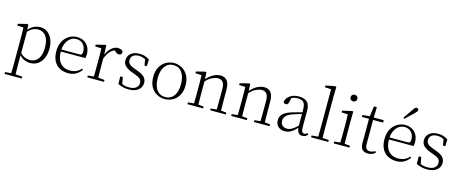

<svg xmlns="http://www.w3.org/2000/svg" viewBox="-51 -1651 6607 2759"><g transform="rotate(15 3252.5 -271.5)"><path d="M42 260V233L154 223H175L299 233V260ZM132 260Q133 229 133.5 189.5Q134 150 134.5 108.5Q135 67 135 32V-278Q135 -330 134.5 -374Q134 -418 132 -455L39 -459V-485L176 -519L189 -511L194 -425L196 -420V-80L195 -71V32Q195 66 195.5 107.5Q196 149 196.5 189Q197 229 198 260ZM355 14Q312 14 266.5 -4.5Q221 -23 182 -75H169L181 -108Q222 -62 260 -44.5Q298 -27 342 -27Q387 -27 424 -50Q461 -73 483.5 -124Q506 -175 506 -257Q506 -369 461.5 -425.5Q417 -482 346 -482Q306 -482 265.5 -462.5Q225 -443 178 -389L169 -420H181Q221 -475 269.5 -498.5Q318 -522 366 -522Q427 -522 473 -489.5Q519 -457 545.5 -398Q572 -339 572 -259Q572 -175 544.5 -113.5Q517 -52 468 -19Q419 14 355 14Z M922 14Q851 14 795 -15Q739 -44 707.5 -103.5Q676 -163 676 -252Q676 -334 708.5 -394.5Q741 -455 795 -488.5Q849 -522 913 -522Q975 -522 1019.5 -495.5Q1064 -469 1088 -423.5Q1112 -378 1112 -320Q1112 -283 1106 -260H706V-290H1011Q1035 -290 1043.5 -302.5Q1052 -315 1052 -341Q1052 -404 1015.5 -447.5Q979 -491 912 -491Q864 -491 825 -463Q786 -435 763 -383.5Q740 -332 740 -263Q740 -183 765 -131Q790 -79 834 -54.5Q878 -30 935 -30Q988 -30 1028.5 -48Q1069 -66 1101 -102L1116 -88Q1083 -41 1035 -13.5Q987 14 922 14Z M1204 0V-27L1315 -39H1338L1452 -27V0ZM1291 0Q1292 -24 1292.5 -64.5Q1293 -105 1293.5 -149Q1294 -193 1294 -226V-281Q1294 -333 1293.5 -375.5Q1293 -418 1291 -455L1199 -459V-485L1336 -519L1349 -511L1355 -371V-370V-226Q1355 -193 1355.5 -149Q1356 -105 1356.5 -64.5Q1357 -24 1358 0ZM1354 -318 1337 -367H1351Q1367 -413 1394 -448Q1421 -483 1454.5 -502.5Q1488 -522 1524 -522Q1551 -522 1571.5 -512Q1592 -502 1599 -486Q1599 -462 1588 -449Q1577 -436 1553 -436Q1537 -436 1523.5 -444Q1510 -452 1493 -468L1470 -488H1519Q1463 -477 1423 -436Q1383 -395 1354 -318Z M1819 14Q1773 14 1736.5 4.5Q1700 -5 1660 -23L1658 -137H1696L1717 -17L1685 -18V-54Q1712 -36 1743 -26Q1774 -16 1819 -16Q1888 -16 1922.5 -44.5Q1957 -73 1957 -116Q1957 -154 1933.5 -177.5Q1910 -201 1848 -221L1798 -240Q1739 -262 1704 -295Q1669 -328 1669 -382Q1669 -441 1714.5 -481.5Q1760 -522 1845 -522Q1889 -522 1922.5 -511.5Q1956 -501 1992 -478L1989 -376H1954L1936 -485L1963 -483V-450Q1932 -472 1903 -481.5Q1874 -491 1844 -491Q1784 -491 1754.5 -465Q1725 -439 1725 -399Q1725 -360 1750 -337.5Q1775 -315 1829 -296L1877 -278Q1952 -251 1983 -216.5Q2014 -182 2014 -132Q2014 -93 1992.5 -59.5Q1971 -26 1928 -6Q1885 14 1819 14Z M2357 14Q2296 14 2241 -15Q2186 -44 2151.5 -103.5Q2117 -163 2117 -253Q2117 -343 2152 -403Q2187 -463 2242 -492.5Q2297 -522 2357 -522Q2418 -522 2473 -492.5Q2528 -463 2563 -403Q2598 -343 2598 -253Q2598 -163 2563 -103.5Q2528 -44 2473 -15Q2418 14 2357 14ZM2357 -16Q2437 -16 2483.5 -77.5Q2530 -139 2530 -252Q2530 -365 2483.5 -428Q2437 -491 2357 -491Q2277 -491 2230.5 -428Q2184 -365 2184 -252Q2184 -139 2230.5 -77.5Q2277 -16 2357 -16Z M2694 0V-27L2804 -38H2824L2927 -27V0ZM2781 0Q2782 -24 2782.5 -64.5Q2783 -105 2783.5 -149Q2784 -193 2784 -226V-281Q2784 -333 2783.5 -375.5Q2783 -418 2781 -455L2689 -459V-485L2826 -519L2839 -511L2845 -393V-392V-226Q2845 -193 2845.5 -149Q2846 -105 2846.5 -64.5Q2847 -24 2848 0ZM3032 0V-27L3141 -38H3162L3265 -27V0ZM3119 0Q3120 -24 3120.5 -64Q3121 -104 3121.5 -148Q3122 -192 3122 -226V-334Q3122 -412 3096 -443Q3070 -474 3024 -474Q2989 -474 2940.5 -452.5Q2892 -431 2834 -368L2824 -398H2832Q2886 -463 2941 -492.5Q2996 -522 3048 -522Q3112 -522 3147 -479.5Q3182 -437 3182 -335V-226Q3182 -192 3182.5 -148Q3183 -104 3183.5 -64Q3184 -24 3185 0Z M3345 0V-27L3455 -38H3475L3578 -27V0ZM3432 0Q3433 -24 3433.5 -64.5Q3434 -105 3434.5 -149Q3435 -193 3435 -226V-281Q3435 -333 3434.5 -375.5Q3434 -418 3432 -455L3340 -459V-485L3477 -519L3490 -511L3496 -393V-392V-226Q3496 -193 3496.5 -149Q3497 -105 3497.5 -64.5Q3498 -24 3499 0ZM3683 0V-27L3792 -38H3813L3916 -27V0ZM3770 0Q3771 -24 3771.5 -64Q3772 -104 3772.5 -148Q3773 -192 3773 -226V-334Q3773 -412 3747 -443Q3721 -474 3675 -474Q3640 -474 3591.5 -452.5Q3543 -431 3485 -368L3475 -398H3483Q3537 -463 3592 -492.5Q3647 -522 3699 -522Q3763 -522 3798 -479.5Q3833 -437 3833 -335V-226Q3833 -192 3833.5 -148Q3834 -104 3834.5 -64Q3835 -24 3836 0Z M4143 14Q4085 14 4046 -19Q4007 -52 4007 -114Q4007 -151 4023.5 -180.5Q4040 -210 4077.5 -234Q4115 -258 4177 -276Q4220 -289 4264.5 -300.5Q4309 -312 4349 -321V-297Q4309 -287 4267.5 -275Q4226 -263 4189 -249Q4122 -225 4095.5 -194Q4069 -163 4069 -125Q4069 -78 4096 -54Q4123 -30 4167 -30Q4192 -30 4215.5 -39.5Q4239 -49 4268.5 -72Q4298 -95 4338 -134L4344 -89H4325Q4293 -55 4265 -32Q4237 -9 4208 2.5Q4179 14 4143 14ZM4405 13Q4363 13 4342.5 -17.5Q4322 -48 4320 -102V-106V-350Q4320 -407 4307 -437.5Q4294 -468 4268 -480Q4242 -492 4202 -492Q4172 -492 4142 -483Q4112 -474 4080 -454L4116 -482L4097 -402Q4093 -382 4083 -374Q4073 -366 4057 -366Q4026 -366 4020 -397Q4037 -456 4088 -489Q4139 -522 4215 -522Q4297 -522 4338 -482.5Q4379 -443 4379 -354V-113Q4379 -61 4391 -43Q4403 -25 4425 -25Q4438 -25 4448 -30Q4458 -35 4470 -46L4485 -30Q4470 -8 4449.5 2.5Q4429 13 4405 13Z M4533 0V-27L4652 -38H4671L4789 -27V0ZM4629 0Q4630 -30 4630.5 -69Q4631 -108 4631.5 -149.5Q4632 -191 4632 -226V-742L4540 -746V-773L4681 -800L4696 -791L4693 -637V-226Q4693 -191 4693.5 -149.5Q4694 -108 4694.5 -69Q4695 -30 4696 0Z M4869 0V-27L4980 -38H4999L5104 -27V0ZM4957 0Q4958 -24 4959 -64.5Q4960 -105 4960.5 -149Q4961 -193 4961 -226V-281Q4961 -332 4960 -375Q4959 -418 4957 -456L4864 -459V-485L5011 -519L5023 -511L5021 -377V-226Q5021 -193 5021.5 -149Q5022 -105 5022.5 -64.5Q5023 -24 5024 0ZM4982 -655Q4961 -655 4946.5 -668.5Q4932 -682 4932 -704Q4932 -726 4946.5 -740Q4961 -754 4982 -754Q5002 -754 5017.5 -740Q5033 -726 5033 -704Q5033 -682 5017.5 -668.5Q5002 -655 4982 -655Z M5298 -472V-508H5478V-472ZM5381 14Q5322 14 5294.5 -17.5Q5267 -49 5267 -112Q5267 -135 5267.5 -152.5Q5268 -170 5268 -196V-472H5163V-502L5288 -511L5268 -496L5291 -663H5334L5329 -493V-481V-115Q5329 -67 5346.5 -45.5Q5364 -24 5398 -24Q5421 -24 5438.5 -30Q5456 -36 5476 -47L5490 -29Q5470 -8 5443 3Q5416 14 5381 14Z M5804 14Q5733 14 5677 -15Q5621 -44 5589.5 -103.5Q5558 -163 5558 -252Q5558 -334 5590.5 -394.5Q5623 -455 5677 -488.5Q5731 -522 5795 -522Q5857 -522 5901.5 -495.5Q5946 -469 5970 -423.5Q5994 -378 5994 -320Q5994 -283 5988 -260H5588V-290H5893Q5917 -290 5925.5 -302.5Q5934 -315 5934 -341Q5934 -404 5897.5 -447.5Q5861 -491 5794 -491Q5746 -491 5707 -463Q5668 -435 5645 -383.5Q5622 -332 5622 -263Q5622 -183 5647 -131Q5672 -79 5716 -54.5Q5760 -30 5817 -30Q5870 -30 5910.5 -48Q5951 -66 5983 -102L5998 -88Q5965 -41 5917 -13.5Q5869 14 5804 14ZM5741 -616Q5768 -655 5794 -692.5Q5820 -730 5844 -764Q5858 -786 5868.5 -794.5Q5879 -803 5891 -803Q5902 -803 5910.5 -796Q5919 -789 5919 -775Q5919 -765 5911 -753Q5903 -741 5883 -722Q5855 -696 5823.5 -665.5Q5792 -635 5759 -603Z M6259 14Q6213 14 6176.5 4.5Q6140 -5 6100 -23L6098 -137H6136L6157 -17L6125 -18V-54Q6152 -36 6183 -26Q6214 -16 6259 -16Q6328 -16 6362.5 -44.5Q6397 -73 6397 -116Q6397 -154 6373.5 -177.5Q6350 -201 6288 -221L6238 -240Q6179 -262 6144 -295Q6109 -328 6109 -382Q6109 -441 6154.5 -481.5Q6200 -522 6285 -522Q6329 -522 6362.5 -511.5Q6396 -501 6432 -478L6429 -376H6394L6376 -485L6403 -483V-450Q6372 -472 6343 -481.5Q6314 -491 6284 -491Q6224 -491 6194.5 -465Q6165 -439 6165 -399Q6165 -360 6190 -337.5Q6215 -315 6269 -296L6317 -278Q6392 -251 6423 -216.5Q6454 -182 6454 -132Q6454 -93 6432.5 -59.5Q6411 -26 6368 -6Q6325 14 6259 14Z"/></g></svg>

Font: Noto Serif KR ExtraLight
Style: Regular
Weight: 200
Designer: Ryoko NISHIZUKA 西塚涼子 (kana & ideographs); Frank Grießhammer (Latin, Greek & Cyrillic); Wenlong ZHANG 张文龙 (bopomofo); San
Foundry: Adobe
Version: Version 2.002-H1;hotconv 1.1.0;makeotfexe 2.6.0